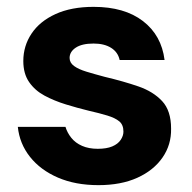

<svg xmlns="http://www.w3.org/2000/svg" viewBox="-20 -528 559 560"><path d="M267 12Q200 12 149 -10Q98 -32 67.5 -70.5Q37 -109 32 -158H171Q176 -141 188 -126Q200 -111 219.5 -102.5Q239 -94 265 -94Q291 -94 307.5 -101Q324 -108 332 -120Q340 -132 340 -144Q340 -164 328 -174Q316 -184 293 -191Q270 -198 239 -205Q206 -213 172 -223.5Q138 -234 110 -249Q82 -264 65 -288.5Q48 -313 48 -350Q48 -394 72 -430Q96 -466 142 -487Q188 -508 253 -508Q343 -508 397 -466.5Q451 -425 460 -353H329Q324 -376 304 -388.5Q284 -401 253 -401Q219 -401 201 -389Q183 -377 183 -359Q183 -345 196 -335.5Q209 -326 232 -319Q255 -312 285 -304Q340 -291 383.5 -276Q427 -261 453 -233Q479 -205 479 -153Q480 -106 454 -68.5Q428 -31 380.5 -9.5Q333 12 267 12Z"/></svg>

Font: DM Sans 28pt ExtraBold
Style: Regular
Weight: 800
Version: Version 4.004;gftools[0.9.30]